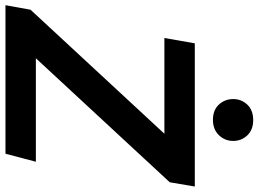

<svg xmlns="http://www.w3.org/2000/svg" viewBox="-152 -824 969 720"><g transform="rotate(90 333.0 -464.5)"><path d="M-7 0 10 -94 475 -596H116L136 -710H673L657 -616L192 -114H580L550 0ZM423 -778Q386 -778 365.5 -800.5Q345 -823 345 -854Q345 -885 366 -907Q387 -929 424 -929Q460 -929 481 -907Q502 -885 502 -854Q502 -823 480.5 -800.5Q459 -778 423 -778Z"/></g></svg>

Font: Livvic SemiBold
Style: Italic
Weight: 600
Italic angle: -10°
Designer: Jacques Le Bailly, Baron von Fonthausen
Version: Version 1.001; ttfautohint (v1.8.2)